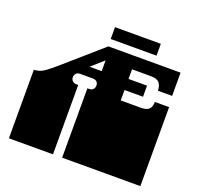

<svg xmlns="http://www.w3.org/2000/svg" viewBox="-142 -990 1174 1142"><g transform="rotate(20 445.0 -418.5)"><path d="M29 0V-135Q29 -152 29 -156.5Q29 -161 29 -163Q29 -165 29 -171V-172Q29 -179 29 -180.5Q29 -182 29 -187.5Q29 -193 29 -209V-260Q29 -277 29 -281.5Q29 -286 29 -288Q29 -290 29 -296V-297Q29 -304 29 -305.5Q29 -307 29 -312.5Q29 -318 29 -334V-434Q63 -434 92.5 -454Q122 -474 167 -514L398 -716H855V-569H765Q765 -599 750.5 -617.5Q736 -636 698 -636H577V-575H694V-505H577V-439H704Q742 -439 756.5 -454.5Q771 -470 771 -500H861V-334Q861 -318 861 -312.5Q861 -307 861 -305.5Q861 -304 861 -297V-296Q861 -290 861 -288Q861 -286 861 -281.5Q861 -277 861 -260V-209Q861 -193 861 -187.5Q861 -182 861 -180.5Q861 -179 861 -172V-171Q861 -165 861 -163Q861 -161 861 -156.5Q861 -152 861 -135V0H366V-135Q366 -152 366 -156.5Q366 -161 366 -163Q366 -165 366 -171V-172Q366 -179 366 -180.5Q366 -182 366 -187.5Q366 -193 366 -209V-260Q366 -277 366 -281.5Q366 -286 366 -288Q366 -290 366 -296V-297Q366 -304 366 -306Q366 -308 366 -313Q366 -318 366 -334V-439H377Q393 -439 402 -448.5Q411 -458 411 -473Q411 -487 402 -496Q393 -505 377 -505H296Q278 -505 270 -494.5Q262 -484 262 -472Q262 -456 272.5 -447.5Q283 -439 296 -439H308V0ZM334 -564H411V-632ZM396 -762V-837H686V-762Z"/></g></svg>

Font: Danfo
Style: Regular
Weight: 400
Designer: Seyi Olusanya, David Udoh, Eyiyemi Adegbite, Mirko Velimirović
Version: Version 1.000